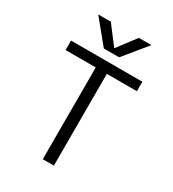

<svg xmlns="http://www.w3.org/2000/svg" viewBox="-224 -1079 1082 1200"><g transform="rotate(30 317.0 -478.5)"><path d="M574.2 -662.1H357.4V0H277.3V-662.1H59.6V-730.5H574.2ZM318.4 -825.2 418 -957H508.8L372.1 -790H261.7L125 -957H215.8L316.4 -825.2Z"/></g></svg>

Font: Gen Shin Gothic Normal
Style: Regular
Weight: 300
Designer: [Source Han Sans]
Ryoko NISHIZUKA  (kana & ideographs); Paul D. Hunt (Latin, Greek & Cyrillic); Wenlong ZHANG  (bopomofo
Version: Version 1.002.20150607